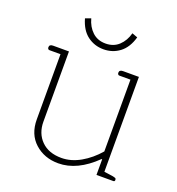

<svg xmlns="http://www.w3.org/2000/svg" viewBox="-124 -765 810 877"><g transform="rotate(20 281.0 -327.0)"><path d="M144 -654 171 -664Q181 -626 206.5 -602Q232 -578 271 -578Q310 -578 335.5 -602Q361 -626 371 -664L398 -654Q383 -601 349 -575.5Q315 -550 271 -550Q227 -550 193 -575.5Q159 -601 144 -654ZM95 -145V-462H41Q37 -462 34.5 -465Q32 -468 32 -473Q32 -487 50 -487H127V-146Q127 -89 162.5 -53.5Q198 -18 260 -18Q307 -18 352.5 -44Q398 -70 435 -113V-462H381Q377 -462 374.5 -465Q372 -468 372 -473Q372 -487 390 -487H467V-26L509 -20Q519 -18 523 -16Q527 -14 527 -8Q527 0 520 0H438V-76H435Q347 10 255 10Q187 10 141 -31.5Q95 -73 95 -145Z"/></g></svg>

Font: Maitree ExtraLight
Style: Regular
Weight: 275
Designer: CadsonDemak Team
Foundry: CadsonDemak
Version: Version 1.003